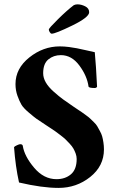

<svg xmlns="http://www.w3.org/2000/svg" viewBox="-20 -872 549 901"><path d="M209 -733.4Q209 -739.3 251.5 -781.2Q293.9 -823.2 326.2 -847.7Q334 -851.6 343.8 -851.6Q361.3 -851.6 379.9 -842.3Q398.4 -833 398.4 -814.5Q398.4 -791 319.3 -752.4Q240.2 -713.9 222.7 -713.9Q217.8 -713.9 213.4 -721.2Q209 -728.5 209 -733.4ZM260.7 -654.3Q281.2 -654.3 303.7 -651.4Q326.2 -648.4 340.8 -645.5Q355.5 -642.6 383.8 -636.2Q412.1 -629.9 424.8 -627Q430.7 -565.4 435.5 -464.8Q431.6 -459 424.8 -459Q397.5 -459 395.5 -465.8Q388.7 -515.6 352.5 -564.5Q316.4 -613.3 265.6 -613.3Q231.4 -613.3 207 -593.3Q182.6 -573.2 182.6 -528.3Q182.6 -506.8 194.8 -485.4Q207 -463.9 232.4 -441.4Q257.8 -418.9 275.9 -405.8Q293.9 -392.6 324.2 -372.1Q328.1 -369.1 343.8 -358.9Q359.4 -348.6 364.3 -345.2Q369.1 -341.8 383.3 -331.5Q397.5 -321.3 402.8 -315.9Q408.2 -310.5 419.9 -299.3Q431.6 -288.1 436.5 -279.3Q441.4 -270.5 448.7 -257.3Q456.1 -244.1 459.5 -231.9Q462.9 -219.7 465.3 -203.6Q467.8 -187.5 467.8 -170.9Q467.8 -92.8 403.3 -41.5Q338.9 9.8 254.9 9.8Q177.7 9.8 69.3 -15.6Q52.7 -89.8 45.9 -181.6Q48.8 -185.5 59.6 -190.4Q70.3 -195.3 74.2 -195.3Q85.9 -195.3 86.9 -187.5Q94.7 -138.7 140.1 -85Q185.5 -31.2 245.1 -31.2Q286.1 -31.2 313 -54.2Q339.8 -77.1 339.8 -126Q339.8 -138.7 335 -151.9Q330.1 -165 324.2 -175.3Q318.4 -185.5 306.6 -198.2Q294.9 -210.9 286.6 -218.8Q278.3 -226.6 262.2 -238.8Q246.1 -251 239.3 -255.9Q232.4 -260.7 215.3 -272Q198.2 -283.2 195.3 -285.2Q161.1 -307.6 151.4 -314.5Q141.6 -321.3 115.7 -343.3Q89.8 -365.2 80.6 -380.9Q71.3 -396.5 62 -422.4Q52.7 -448.2 52.7 -477.5Q52.7 -550.8 117.7 -602.5Q182.6 -654.3 260.7 -654.3Z"/></svg>

Font: Crimson
Style: Bold
Weight: 700
Version: Version 0.8 ; ttfautohint (v1.00) -l 8 -r 50 -G 200 -x 14 -D